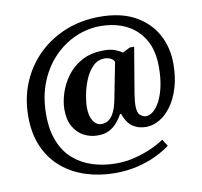

<svg xmlns="http://www.w3.org/2000/svg" viewBox="-90 -811 1102 1049"><g transform="rotate(-10 460.5 -286.0)"><path d="M466 142Q381 142 305.5 118Q230 94 173 46Q116 -2 83.5 -74.5Q51 -147 51 -244Q51 -345 86.5 -430.5Q122 -516 186.5 -579.5Q251 -643 338.5 -678.5Q426 -714 530 -714Q646 -714 724 -671Q802 -628 842 -555.5Q882 -483 882 -392Q882 -317 864 -258.5Q846 -200 816.5 -159.5Q787 -119 750.5 -98Q714 -77 676 -77Q632 -77 601 -99Q570 -121 553 -171H547Q533 -145 514 -123.5Q495 -102 469.5 -89.5Q444 -77 409 -77Q367 -77 331.5 -95.5Q296 -114 274 -152Q252 -190 252 -248Q252 -288 267 -336.5Q282 -385 314 -429Q346 -473 397 -501Q448 -529 521 -529Q556 -529 580.5 -520Q605 -511 621 -499L663 -520H687L645 -270Q644 -262 642 -249Q640 -236 639 -223Q638 -210 638 -202Q638 -161 654 -148Q670 -135 686 -135Q706 -135 726 -151.5Q746 -168 763 -200Q780 -232 790.5 -279.5Q801 -327 801 -388Q801 -480 765 -541Q729 -602 666.5 -632.5Q604 -663 523 -663Q452 -663 385 -633.5Q318 -604 265 -549Q212 -494 180.5 -415.5Q149 -337 149 -238Q149 -150 175 -87Q201 -24 247 15Q293 54 353 72.5Q413 91 480 91Q534 91 584 78.5Q634 66 676.5 47Q719 28 750 7L774 45Q739 71 691.5 93.5Q644 116 587 129Q530 142 466 142ZM439 -135Q460 -135 475.5 -145Q491 -155 501.5 -172Q512 -189 519 -210Q526 -231 530 -253L570 -457Q564 -471 548.5 -478Q533 -485 517 -485Q479 -485 452 -458.5Q425 -432 408 -391.5Q391 -351 383 -309.5Q375 -268 375 -238Q375 -189 393 -162Q411 -135 439 -135Z"/></g></svg>

Font: Noto Serif Armenian
Style: Regular
Weight: 400
Designer: Monotype Design Team
Foundry: Monotype Imaging Inc.
Version: Version 2.007